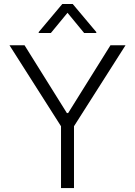

<svg xmlns="http://www.w3.org/2000/svg" viewBox="-20 -958 688 978"><path d="M28.4 -727.3H105.1L320.7 -382.1H327.1L542.6 -727.3H619.3L356.9 -315V0H290.8V-315ZM177.2 -794.7 297.2 -937.5H350.5L470.5 -794.7V-789.8H408.7L323.9 -892.8L239 -789.8H177.2Z"/></svg>

Font: Inter P Light
Style: Regular
Weight: 300
Designer: Rasmus Andersson
Foundry: rsms
Version: Version 3.018;git-588b23468